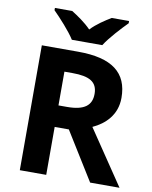

<svg xmlns="http://www.w3.org/2000/svg" viewBox="-99 -1007 858 1081"><g transform="rotate(10 330.0 -467.0)"><path d="M251 -774H425C453 -819 514 -885 550 -921V-934H451C416 -913 371 -884 337 -848C302 -884 260 -912 225 -934H126V-921C163 -884 223 -819 251 -774ZM298 -714H90V0H241V-274H322L492 0H660L450 -311C520 -343 583 -402 583 -500C583 -644 492 -714 298 -714ZM287 -590C385 -590 430 -564 430 -496C430 -431 390 -397 290 -397H241V-590Z"/></g></svg>

Font: Noto Sans Gunjala Gondi
Style: Bold
Weight: 700
Designer: Ek Type
Foundry: Ek Type
Version: Version 1.004